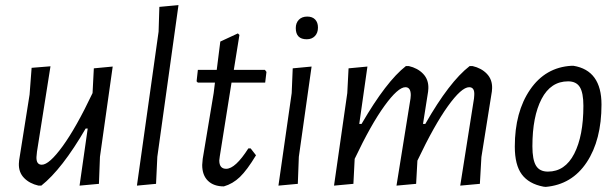

<svg xmlns="http://www.w3.org/2000/svg" viewBox="-20 -724 2414 753"><path d="M178 -464 125 -129 123 -108Q122 -78 144 -78Q173 -78 226 -151Q279 -224 343 -359L348 -456L422 -463L372 -109L368 -3L292 4L324 -220H316Q223 -60 142 4H131Q96 -4 74.5 -26Q53 -48 54 -82L55 -95L96 -353L104 -458Z M680 -704 597 -109 592 -3 517 4 602 -600 605 -697Z M858 7Q818 7 795.5 -15Q773 -37 773 -77L775 -101L818 -359L823 -400H756L751 -405L756 -450H830L844 -561L913 -593L919 -587L897 -450H1019L1025 -442L1020 -400H888L842 -111L840 -95Q840 -62 867 -62Q903 -62 954 -142H963L984 -115Q949 -57 921 -30Q893 -3 858 7Z M1185 -659Q1205 -659 1216 -647.5Q1227 -636 1227 -616Q1227 -595 1215 -582.5Q1203 -570 1183 -570Q1140 -570 1140 -614Q1140 -634 1152 -646.5Q1164 -659 1185 -659ZM1202 -463 1152 -109 1148 -3 1072 4 1124 -359 1128 -456Z M1421 -463 1389 -238H1398Q1495 -405 1572 -465H1583Q1618 -457 1639.5 -434.5Q1661 -412 1660 -378L1659 -365L1639 -238H1648Q1742 -403 1822 -465H1833Q1868 -457 1889.5 -434.5Q1911 -412 1910 -378L1909 -365L1868 -108L1862 -3L1785 4L1839 -338L1840 -351Q1842 -382 1820 -382Q1790 -382 1736.5 -307.5Q1683 -233 1617 -94L1612 -3L1535 4L1590 -338L1591 -351Q1591 -382 1570 -382Q1541 -382 1488 -309Q1435 -236 1371 -101L1366 -3L1290 4L1342 -359L1347 -456Z M2221 -466H2229Q2339 -448 2339 -314Q2339 -175 2281 -87.5Q2223 0 2120 9L2111 8Q2054 -3 2026.5 -40Q1999 -77 1999 -149Q1999 -285 2059 -372.5Q2119 -460 2221 -466ZM2208 -405Q2140 -405 2104 -336Q2068 -267 2068 -150Q2068 -98 2082 -74.5Q2096 -51 2129 -51Q2196 -51 2232 -121Q2268 -191 2268 -309Q2268 -360 2254 -382.5Q2240 -405 2208 -405Z"/></svg>

Font: Alegreya Sans
Style: Italic
Weight: 400
Italic angle: -7°
Designer: Juan Pablo del Peral
Foundry: Huerta Tipografica
Version: Version 2.007